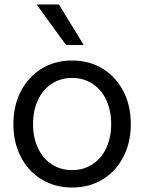

<svg xmlns="http://www.w3.org/2000/svg" viewBox="-20 -828 646 860"><path d="M40 -272Q40 -355 73.5 -419.5Q107 -484 166.5 -520.5Q226 -557 303 -557Q380 -557 439.5 -520.5Q499 -484 532.5 -419.5Q566 -355 566 -272Q566 -190 532.5 -125Q499 -60 439 -24Q379 12 303 12Q227 12 167 -24Q107 -60 73.5 -125Q40 -190 40 -272ZM303 -66Q354 -66 394 -92Q434 -118 456 -165Q478 -212 478 -272Q478 -333 456 -380Q434 -427 394 -453Q354 -479 303 -479Q252 -479 212 -453Q172 -427 150 -380Q128 -333 128 -272Q128 -212 150 -165Q172 -118 212 -92Q252 -66 303 -66ZM276 -626 144 -808H244L355 -626Z"/></svg>

Font: Application
Style: Regular
Weight: 400
Designer: Wei Huang
Foundry: Wei Huang
Version: Version 0.012